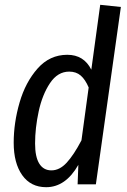

<svg xmlns="http://www.w3.org/2000/svg" viewBox="-20 -767 528 799"><path d="M483 -738 379 0H303L306 -81Q253 12 172 12Q108 12 72.5 -38Q37 -88 37 -173Q37 -256 61.5 -340.5Q86 -425 136.5 -482Q187 -539 260 -539Q329 -539 360 -477L397 -747ZM126 -170Q126 -114 143.5 -86Q161 -58 194 -58Q228 -58 257.5 -90Q287 -122 319 -183L349 -403Q335 -436 316 -452.5Q297 -469 268 -469Q220 -469 188 -421Q156 -373 141 -303.5Q126 -234 126 -170Z"/></svg>

Font: Fira Sans Compressed
Style: Italic
Weight: 400
Width: 1
Italic angle: -8°
Designer: bBox Type GmbH & Carrois Corporate GbR & Edenspiekermann AG
Foundry: bBox Type GmbH & Carrois Corporate GbR & Edenspiekermann AG
Version: Version 4.301